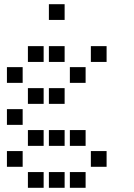

<svg xmlns="http://www.w3.org/2000/svg" viewBox="-20 -708 640 915"><path d="M214 -688Q213 -688 213 -688Q213 -688 213 -687V-614Q213 -613 213 -613Q213 -613 214 -613H287Q288 -613 288 -613Q288 -613 288 -614V-687Q288 -688 288 -688Q288 -688 287 -688ZM114 -488Q113 -488 113 -488Q113 -488 113 -487V-414Q113 -413 113 -413Q113 -413 114 -413H187Q188 -413 188 -413Q188 -413 188 -414V-487Q188 -488 188 -488Q188 -488 187 -488ZM214 -488Q213 -488 213 -488Q213 -488 213 -487V-414Q213 -413 213 -413Q213 -413 214 -413H287Q288 -413 288 -413Q288 -413 288 -414V-487Q288 -488 288 -488Q288 -488 287 -488ZM414 -488Q413 -488 413 -488Q413 -488 413 -487V-414Q413 -413 413 -413Q413 -413 414 -413H487Q488 -413 488 -413Q488 -413 488 -414V-487Q488 -488 488 -488Q488 -488 487 -488ZM14 -388Q13 -388 13 -388Q13 -388 13 -387V-314Q13 -313 13 -313Q13 -313 14 -313H87Q88 -313 88 -313Q88 -313 88 -314V-387Q88 -388 88 -388Q88 -388 87 -388ZM314 -388Q313 -388 313 -388Q313 -388 313 -387V-314Q313 -313 313 -313Q313 -313 314 -313H387Q388 -313 388 -313Q388 -313 388 -314V-387Q388 -388 388 -388Q388 -388 387 -388ZM114 -288Q113 -288 113 -288Q113 -288 113 -287V-214Q113 -213 113 -213Q113 -213 114 -213H187Q188 -213 188 -213Q188 -213 188 -214V-287Q188 -288 188 -288Q188 -288 187 -288ZM214 -288Q213 -288 213 -288Q213 -288 213 -287V-214Q213 -213 213 -213Q213 -213 214 -213H287Q288 -213 288 -213Q288 -213 288 -214V-287Q288 -288 288 -288Q288 -288 287 -288ZM14 -188Q13 -188 13 -188Q13 -188 13 -187V-114Q13 -113 13 -113Q13 -113 14 -113H87Q88 -113 88 -113Q88 -113 88 -114V-187Q88 -188 88 -188Q88 -188 87 -188ZM114 -88Q113 -88 113 -88Q113 -88 113 -87V-14Q113 -13 113 -13Q113 -13 114 -13H187Q188 -13 188 -13Q188 -13 188 -14V-87Q188 -88 188 -88Q188 -88 187 -88ZM214 -88Q213 -88 213 -88Q213 -88 213 -87V-14Q213 -13 213 -13Q213 -13 214 -13H287Q288 -13 288 -13Q288 -13 288 -14V-87Q288 -88 288 -88Q288 -88 287 -88ZM314 -88Q313 -88 313 -88Q313 -88 313 -87V-14Q313 -13 313 -13Q313 -13 314 -13H387Q388 -13 388 -13Q388 -13 388 -14V-87Q388 -88 388 -88Q388 -88 387 -88ZM14 12Q13 12 13 12Q13 12 13 13V86Q13 87 13 87Q13 87 14 87H87Q88 87 88 87Q88 87 88 86V13Q88 12 88 12Q88 12 87 12ZM414 12Q413 12 413 12Q413 12 413 13V86Q413 87 413 87Q413 87 414 87H487Q488 87 488 87Q488 87 488 86V13Q488 12 488 12Q488 12 487 12ZM114 112Q113 112 113 112Q113 112 113 113V186Q113 187 113 187Q113 187 114 187H187Q188 187 188 187Q188 187 188 186V113Q188 112 188 112Q188 112 187 112ZM214 112Q213 112 213 112Q213 112 213 113V186Q213 187 213 187Q213 187 214 187H287Q288 187 288 187Q288 187 288 186V113Q288 112 288 112Q288 112 287 112ZM314 112Q313 112 313 112Q313 112 313 113V186Q313 187 313 187Q313 187 314 187H387Q388 187 388 187Q388 187 388 186V113Q388 112 388 112Q388 112 387 112Z"/></svg>

Font: Doto
Style: Bold
Weight: 700
Monospace: yes
Version: Version 1.000